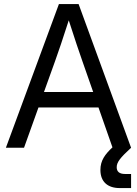

<svg xmlns="http://www.w3.org/2000/svg" viewBox="-20 -748 693 972"><path d="M9.8 0H101.6L174.8 -204.1H478.5L549.3 -2C511.7 33.2 488.3 64.5 488.3 112.3C488.3 172.9 525.9 204.1 585.9 204.1H643.6V132.8H613.3C583.5 132.8 570.8 120.1 570.8 98.6C570.8 73.2 588.4 50.8 643.6 0L377.9 -727.5H278.3ZM202.6 -282.2 258.8 -438.5C277.3 -489.7 296.9 -548.3 328.1 -645C359.4 -548.3 378.9 -489.7 397 -438.5L451.7 -282.2Z"/></svg>

Font: Raveo Display Display
Style: Regular
Weight: 400
Designer: Jakub Foglar, Rasmus Andersson (Inter)
Foundry: Jakubfoglar.com
Version: Version 1.100;Glyphs 3.2.3 (3260)